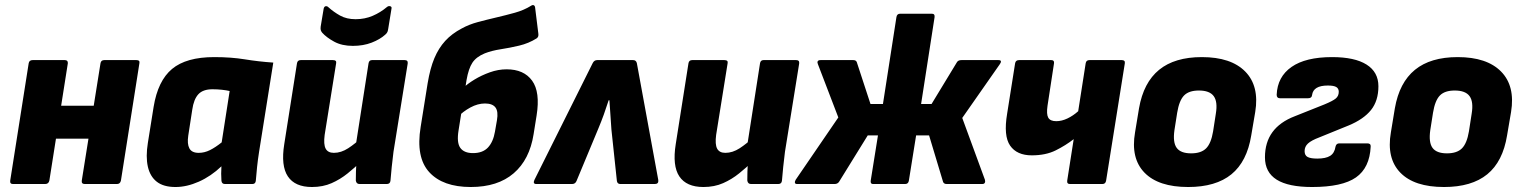

<svg xmlns="http://www.w3.org/2000/svg" viewBox="-20 -738 6100 770"><path d="M320 0Q306 0 308 -14L383 -484Q385 -497 398 -497H527Q542 -497 539 -484L465 -14Q462 0 449 0ZM32 0Q19 0 21 -14L95 -484Q97 -497 111 -497H240Q253 -497 252 -484L178 -14Q175 0 161 0ZM194 -182 214 -314H386L365 -182Z M684 12Q636 12 609 -9Q582 -30 573 -69.5Q564 -109 573 -165L596 -309Q613 -414 670 -461.5Q727 -509 839 -509Q907 -509 962 -500Q1017 -491 1076 -487L1019 -129Q1014 -97 1011 -68.5Q1008 -40 1006 -14Q1005 0 992 0H882Q869 0 868 -14Q867 -27 867 -41.5Q867 -56 868 -71Q826 -31 777.5 -9.5Q729 12 684 12ZM777 -125Q800 -125 822 -136Q844 -147 869 -167L901 -373Q888 -376 870 -378Q852 -380 832 -380Q794 -380 775.5 -360Q757 -340 751 -298L735 -194Q730 -161 739.5 -143Q749 -125 777 -125Z M1231 12Q1163 12 1134.5 -30.5Q1106 -73 1120 -160L1171 -484Q1173 -497 1186 -497H1315Q1331 -497 1328 -484L1282 -197Q1277 -159 1286 -142Q1295 -125 1319 -125Q1348 -125 1376.5 -143.5Q1405 -162 1433 -189L1427 -89Q1403 -66 1374 -42.5Q1345 -19 1310 -3.5Q1275 12 1231 12ZM1422 0Q1409 0 1407 -14Q1407 -31 1407.5 -49.5Q1408 -68 1410 -88L1406 -150L1458 -484Q1460 -497 1472 -497H1603Q1617 -497 1615 -483L1558 -129Q1554 -97 1551 -68.5Q1548 -40 1546 -14Q1545 0 1531 0ZM1395 -554Q1351 -554 1320 -571Q1289 -588 1272 -607Q1268 -612 1266.5 -617Q1265 -622 1266 -631L1278 -703Q1280 -712 1286 -713Q1292 -714 1297 -709Q1318 -690 1344 -675.5Q1370 -661 1406 -661Q1443 -661 1474.5 -674.5Q1506 -688 1532 -710Q1538 -715 1545 -713Q1552 -711 1550 -703L1537 -623Q1536 -616 1534 -610.5Q1532 -605 1525 -599Q1504 -580 1470.5 -567Q1437 -554 1395 -554Z M1868 12Q1756 12 1701.5 -47.5Q1647 -107 1667 -229L1695 -404Q1705 -464 1722 -504.5Q1739 -545 1765.5 -574Q1792 -603 1832 -624Q1861 -640 1896.5 -649.5Q1932 -659 1970.5 -668Q2009 -677 2045 -687Q2081 -697 2110 -715Q2116 -719 2120.5 -717Q2125 -715 2126 -708L2139 -603Q2141 -590 2132 -584Q2100 -564 2062 -555Q2024 -546 1988 -540.5Q1952 -535 1924 -524Q1890 -510 1874.5 -486.5Q1859 -463 1851 -417L1819 -215Q1811 -166 1826 -145Q1841 -124 1877 -124Q1916 -124 1937 -146.5Q1958 -169 1965 -210L1973 -256Q1979 -291 1967 -307Q1955 -323 1925 -323Q1896 -323 1866.5 -307Q1837 -291 1815 -268L1836 -384Q1855 -402 1883 -419Q1911 -436 1944.5 -448Q1978 -460 2012 -460Q2081 -460 2114 -414.5Q2147 -369 2132 -275L2120 -200Q2104 -98 2040 -43Q1976 12 1868 12Z M2131 0Q2116 0 2123 -16L2357 -485Q2363 -497 2375 -497H2519Q2531 -497 2534 -485L2620 -16Q2622 0 2606 0H2468Q2456 0 2454 -12L2432 -219Q2430 -251 2428 -278Q2426 -305 2424 -336H2421Q2411 -305 2401.5 -278.5Q2392 -252 2379 -221L2292 -12Q2287 0 2274 0Z M2801 12Q2733 12 2704.5 -30.5Q2676 -73 2690 -160L2741 -484Q2743 -497 2756 -497H2885Q2901 -497 2898 -484L2852 -197Q2847 -159 2856 -142Q2865 -125 2889 -125Q2918 -125 2946.5 -143.5Q2975 -162 3003 -189L2997 -89Q2973 -66 2944 -42.5Q2915 -19 2880 -3.5Q2845 12 2801 12ZM2992 0Q2979 0 2977 -14Q2977 -31 2977.5 -49.5Q2978 -68 2980 -88L2976 -150L3028 -484Q3030 -497 3042 -497H3173Q3187 -497 3185 -483L3128 -129Q3124 -97 3121 -68.5Q3118 -40 3116 -14Q3115 0 3101 0Z M3177 0Q3169 0 3168 -5Q3167 -10 3171 -17L3342 -267L3260 -481Q3257 -488 3259.5 -492.5Q3262 -497 3271 -497H3402Q3413 -497 3416 -489L3471 -321H3521L3575 -669Q3577 -683 3590 -683H3717Q3730 -683 3728 -669L3674 -321H3716L3818 -489Q3823 -497 3836 -497H3984Q3993 -497 3994 -492.5Q3995 -488 3990 -481L3839 -265L3930 -17Q3932 -10 3929.5 -5Q3927 0 3919 0H3777Q3765 0 3762 -9L3706 -195H3654L3625 -14Q3623 0 3610 0H3481Q3470 0 3472 -14L3501 -195H3460L3345 -9Q3339 0 3327 0Z M4271 0Q4258 0 4260 -14L4286 -180Q4254 -155 4214 -135Q4174 -115 4118 -115Q4058 -115 4031 -154Q4004 -193 4019 -282L4051 -484Q4053 -497 4067 -497H4196Q4209 -497 4207 -484L4181 -314Q4176 -280 4184 -266Q4192 -252 4216 -252Q4238 -252 4261 -263Q4284 -274 4304 -292L4334 -484Q4336 -497 4349 -497H4479Q4493 -497 4491 -484L4416 -14Q4414 0 4401 0Z M4745 12Q4626 12 4570 -45.5Q4514 -103 4532 -207L4548 -304Q4566 -407 4628.5 -458Q4691 -509 4800 -509Q4917 -509 4974 -451Q5031 -393 5014 -289L4998 -195Q4981 -90 4918.5 -39Q4856 12 4745 12ZM4757 -123Q4797 -123 4817 -143Q4837 -163 4845 -211L4856 -282Q4864 -330 4847.5 -352.5Q4831 -375 4788 -375Q4748 -375 4728.5 -355Q4709 -335 4701 -286L4690 -216Q4683 -167 4699 -145Q4715 -123 4757 -123Z M5242 12Q5147 12 5100 -17.5Q5053 -47 5053 -107Q5053 -167 5083 -208Q5113 -249 5173 -272L5291 -319Q5325 -333 5337 -343Q5349 -353 5349 -370Q5349 -383 5339 -389Q5329 -395 5305 -395Q5247 -395 5242 -357Q5241 -344 5226 -344H5113Q5100 -344 5100 -358Q5103 -430 5159.5 -469.5Q5216 -509 5322 -509Q5413 -509 5460.5 -479Q5508 -449 5508 -392Q5508 -334 5478.5 -297Q5449 -260 5389 -235L5271 -187Q5239 -175 5225.5 -162.5Q5212 -150 5212 -132Q5212 -115 5224 -108.5Q5236 -102 5263 -102Q5297 -102 5314.5 -113Q5332 -124 5336 -150Q5339 -163 5351 -163H5464Q5478 -163 5477 -150Q5473 -65 5418 -26.5Q5363 12 5242 12Z M5771 12Q5652 12 5596 -45.5Q5540 -103 5558 -207L5574 -304Q5592 -407 5654.5 -458Q5717 -509 5826 -509Q5943 -509 6000 -451Q6057 -393 6040 -289L6024 -195Q6007 -90 5944.5 -39Q5882 12 5771 12ZM5783 -123Q5823 -123 5843 -143Q5863 -163 5871 -211L5882 -282Q5890 -330 5873.5 -352.5Q5857 -375 5814 -375Q5774 -375 5754.5 -355Q5735 -335 5727 -286L5716 -216Q5709 -167 5725 -145Q5741 -123 5783 -123Z"/></svg>

Font: Sofia Sans Black
Style: Italic
Weight: 900
Italic angle: -9°
Version: Version 4.100-B